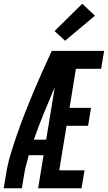

<svg xmlns="http://www.w3.org/2000/svg" viewBox="-34 -1007 577 1027"><path d="M-14 0 -2 -74Q7 -130 24 -186Q41 -242 60.5 -297.5Q80 -353 101.5 -408Q123 -463 146 -517.5Q169 -572 193.5 -626.5Q218 -681 243 -735H523L507 -639H372L338 -430H453L437 -334H322L283 -96H418L402 0H170L199 -177H120Q113 -151 106 -125Q99 -99 95 -73L83 0ZM147 -260H213L259 -541Q229 -471 200.5 -401Q172 -331 147 -260ZM314 -789 258 -841 406 -987 474 -923Z"/></svg>

Font: Iosevka Term Curly Oblique
Style: Bold
Weight: 700
Italic angle: -9°
Designer: Belleve Invis
Foundry: Belleve Invis
Version: Version 32.3.0